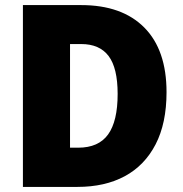

<svg xmlns="http://www.w3.org/2000/svg" viewBox="-20 -734 720 754"><path d="M634 -372Q634 -250 591 -167Q548 -84 470 -42Q392 0 284 0H70V-714H299Q459 -714 546.5 -626Q634 -538 634 -372ZM442 -365Q442 -467 406.5 -514Q371 -561 299 -561H255V-154H287Q367 -154 404.5 -206Q442 -258 442 -365Z"/></svg>

Font: Noto Sans Malayalam SemiCondensed Black
Style: Regular
Weight: 900
Width: 4
Designer: Jelle Bosma - Monotype Design Team
Foundry: Monotype Imaging Inc.
Version: Version 2.104; ttfautohint (v1.8.4.7-5d5b)